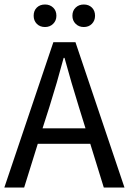

<svg xmlns="http://www.w3.org/2000/svg" viewBox="-20 -846 582 866"><path d="M-0.5 0 220.7 -655.8H320.3L541.5 0H448.2L387.2 -197.3H150.4L88.9 0ZM171.9 -267.1H365.7L335.4 -364.7Q318.4 -418.9 302.5 -473.6Q286.6 -528.3 271 -585H267.1Q252 -528.3 236.1 -473.6Q220.2 -418.9 203.1 -364.7ZM357.9 -724.1Q335.9 -724.1 321.3 -738.5Q306.6 -752.9 306.6 -774.9Q306.6 -797.9 321.3 -811.8Q335.9 -825.7 357.9 -825.7Q380.4 -825.7 394.5 -811.8Q408.7 -797.9 408.7 -774.9Q408.7 -752.9 394.5 -738.5Q380.4 -724.1 357.9 -724.1ZM183.1 -724.1Q160.2 -724.1 146 -738.5Q131.8 -752.9 131.8 -774.9Q131.8 -797.9 146 -811.8Q160.2 -825.7 183.1 -825.7Q205.1 -825.7 219.7 -811.8Q234.4 -797.9 234.4 -774.9Q234.4 -752.9 219.7 -738.5Q205.1 -724.1 183.1 -724.1Z"/></svg>

Font: Varta Light Medium
Style: Regular
Weight: 500
Version: Version 1.004